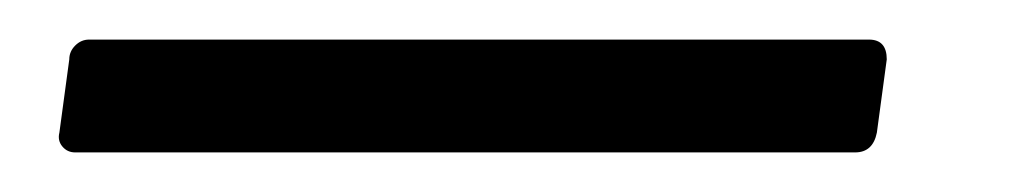

<svg xmlns="http://www.w3.org/2000/svg" viewBox="-20 -77 510 97"><path d="M10 -10 15 -47Q15 -51 18 -54Q21 -57 25 -57H419Q428 -57 428 -47L423 -10Q421 0 412 0H18Q14 0 11.5 -3Q9 -6 10 -10Z"/></svg>

Font: Barlow
Style: Italic
Weight: 400
Italic angle: -7°
Designer: Jeremy Tribby
Foundry: Tribby Type
Version: Version 1.408